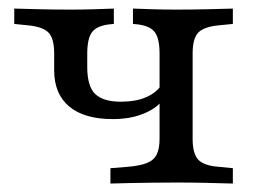

<svg xmlns="http://www.w3.org/2000/svg" viewBox="-20 -434 609 454"><path d="M246.8 -152.4Q179 -152.4 143.5 -182.3Q108.1 -212.1 108.1 -267.7V-307.3Q108.1 -343.5 94.4 -357.3Q80.6 -371 45.2 -374.2L13.7 -377.4V-413.7Q45.2 -412.9 75.8 -412.1Q106.5 -411.3 147.6 -411.3Q177.4 -411.3 201.2 -412.1Q225 -412.9 249.2 -413.7V-377.4L240.3 -376.6Q209.7 -373.4 198 -358.5Q186.3 -343.5 186.3 -307.3V-275.8Q186.3 -229.8 205.2 -211.7Q224.2 -193.5 266.1 -193.5Q300 -193.5 324.2 -203.6Q348.4 -213.7 361.3 -232.3V-193.5Q346.8 -175.8 316.5 -164.1Q286.3 -152.4 246.8 -152.4ZM396.8 -2.4Q365.3 -2.4 339.1 -2Q312.9 -1.6 289.5 -1.2Q266.1 -0.8 241.1 0V-36.3L281.5 -39.5Q310.5 -41.9 327 -48.4Q343.5 -54.8 350.4 -68.5Q357.3 -82.3 357.3 -105.6V-307.3Q357.3 -343.5 345.6 -358.5Q333.9 -373.4 303.2 -376.6L294.4 -377.4V-413.7Q318.5 -412.9 342.3 -412.1Q366.1 -411.3 396.8 -411.3Q437.1 -411.3 467.7 -412.1Q498.4 -412.9 530.6 -413.7V-377.4L498.4 -374.2Q462.9 -371 449.2 -357.3Q435.5 -343.5 435.5 -307.3V-105.6Q435.5 -70.2 449.2 -56Q462.9 -41.9 498.4 -39.5L530.6 -36.3V0Q498.4 -0.8 467.7 -1.6Q437.1 -2.4 396.8 -2.4Z"/></svg>

Font: Playfair 9pt
Style: Regular
Weight: 400
Designer: Claus Eggers Sørensen
Foundry: Claus Eggers Sørensen
Version: Version 2.203